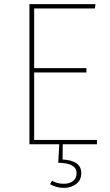

<svg xmlns="http://www.w3.org/2000/svg" viewBox="-20 -701 534 933"><path d="M451 0H285L284 74Q375 79 375 140Q375 174 350.5 193Q326 212 291 212Q254 212 223 194L233 177Q256 192 291 192Q317 192 334.5 179Q352 166 352 140Q352 91 263 90L268 0H123V-681H444L441 -660H146V-370H400V-349H146V-21H451Z"/></svg>

Font: FiraGO Thin
Style: Regular
Weight: 100
Designer: bBox Type
Foundry: bBox Type GmbH
Version: Version 1.001;PS 001.001;hotconv 1.0.88;makeotf.lib2.5.64775